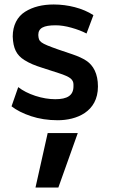

<svg xmlns="http://www.w3.org/2000/svg" viewBox="-20 -533 522 869"><path d="M244.1 315.9 332 69.3H195.8L140.6 315.9ZM241.2 11.2C325.2 11.2 423.3 -25.9 423.3 -141.6C423.3 -199.7 402.3 -237.3 370.6 -258.3C355 -268.6 334 -278.3 308.1 -287.1L243.2 -309.1C160.6 -338.4 155.3 -343.3 153.3 -374.5C153.3 -405.8 176.8 -418.5 231.9 -418.5C252.9 -418.5 276.9 -415 302.7 -407.7C329.1 -400.4 352.1 -391.6 371.6 -381.3L402.8 -464.4C354.5 -496.1 287.1 -512.7 223.1 -512.7C171.9 -512.7 128.9 -502 93.8 -480C58.6 -458 37.6 -418.5 37.6 -367.7C39.6 -313.5 54.7 -283.7 90.3 -261.2C115.7 -245.6 136.2 -237.3 172.9 -225.6L244.1 -202.6C273.4 -193.4 292 -184.6 300.3 -177.2C308.6 -169.9 312.5 -161.1 312.5 -150.9V-142.1C312.5 -101.1 284.7 -84 230.5 -84C201.7 -84 171.4 -88.9 140.1 -99.1C108.9 -109.4 83 -122.6 62.5 -138.7L32.2 -51.8C54.2 -34.7 83.5 -19.5 120.1 -7.3C156.7 4.9 197.3 11.2 241.2 11.2Z"/></svg>

Font: Ride
Style: Bold
Weight: 700
Version: Version 3.000